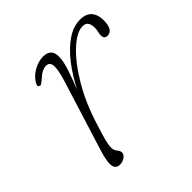

<svg xmlns="http://www.w3.org/2000/svg" viewBox="-131 -566 682 682"><g transform="rotate(-45 210.0 -224.5)"><path d="M93.5 -392Q84.5 -396 93 -409.5Q105 -430 128.8 -443.5Q152.5 -457 176 -457Q216.5 -457 216.5 -417.5Q216.5 -393.5 204.5 -358.2Q192.5 -323 179 -288Q202.5 -335 232.2 -373.5Q262 -412 295 -434.5Q328 -457 362 -457Q391.5 -457 405.8 -440.5Q420 -424 420 -397Q420 -347 390.5 -347Q374.5 -347 374.5 -365.5Q374.5 -373 376.8 -381Q379 -389 379 -400Q379 -415 373 -424.5Q367 -434 352 -434Q322.5 -434 283 -397.8Q243.5 -361.5 205.2 -297.2Q167 -233 141 -148.5Q129 -111 123.8 -90.8Q118.5 -70.5 118.5 -56.5Q118.5 -44 126.2 -35Q134 -26 134 -17.5Q134 -7.5 123.2 0.2Q112.5 8 99 8Q79 8 75 -10.8Q71 -29.5 86 -77.5L169 -343.5Q182.5 -388 180.5 -407.2Q178.5 -426.5 160.5 -426.5Q151 -426.5 140 -421Q129 -415.5 114.5 -402Q107.5 -396 102.8 -392.8Q98 -389.5 93.5 -392Z"/></g></svg>

Font: Fraunces 9pt S050 Thin
Style: Italic
Weight: 100
Italic angle: -16°
Version: Version 1.000; ttfautohint (v1.8.3)